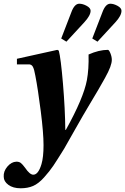

<svg xmlns="http://www.w3.org/2000/svg" viewBox="-34 -770 673 1032"><path d="M295 -563 349 -703Q366 -750 392 -750Q411 -750 432 -738.5Q453 -727 453 -712Q453 -687 419 -650L323 -546ZM462 -563 516 -703Q533 -750 559 -750Q577 -750 598 -738.5Q619 -727 619 -712Q619 -686 586 -650L490 -546ZM-14 180Q-16 151 5.5 125.5Q27 100 54 99Q69 99 78 106Q87 113 101 132Q126 169 145 169Q172 169 189 112Q200 75 200 10Q200 -55 185 -173Q170 -291 156 -363Q150 -398 142.5 -411.5Q135 -425 119 -424H57V-454L274 -502L282 -498Q293 -457 304.5 -320Q316 -183 317 -72H320Q415 -243 433 -339Q444 -398 442 -477Q498 -502 546 -502Q552 -502 559.5 -483.5Q567 -465 567 -448Q567 -433 558.5 -409.5Q550 -386 529 -348.5Q508 -311 494 -287Q480 -263 450 -213Q415 -155 366 -68Q317 19 311 29Q272 92 252.5 121Q233 150 203 183.5Q173 217 144 229.5Q115 242 77 242Q36 242 11 223.5Q-14 205 -14 180Z"/></svg>

Font: Lingua Franca
Style: Bold Italic
Weight: 700
Italic angle: -13°
Version: Version 1.19